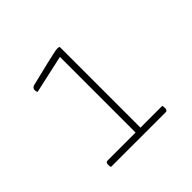

<svg xmlns="http://www.w3.org/2000/svg" viewBox="-113 -831 664 664"><g transform="rotate(-45 219.0 -499.5)"><path d="M226 -683V-313H90C82 -313 80 -308 80 -299C80 -295 81 -291 82 -289H349C356 -289 358 -294 358 -301C358 -303 358 -308 357 -313H250V-708C246 -710 241 -710 238 -710C229 -710 142 -689 94 -677C86 -675 83 -669 83 -664C83 -657 84 -655 86 -652Z"/></g></svg>

Font: Yanone Kaffeesatz Extra Light
Style: Regular
Weight: 200
Designer: Yanone (Cyrillic: Daniel Pouzeot & Huerta Tipografica)
Foundry: Yanone
Version: Version 1.100;PS 001.100;hotconv 1.0.70;makeotf.lib2.5.58329